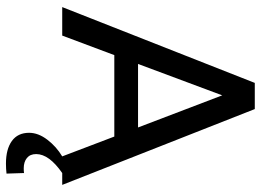

<svg xmlns="http://www.w3.org/2000/svg" viewBox="-136 -554 880 648"><g transform="rotate(90 304.0 -230.0)"><path d="M3.9 0 259.8 -649.9H348.1L604 0H564Q500 44.4 500 87.9Q500 108.4 513.2 119.1Q526.4 129.9 547.9 129.9Q558.1 129.9 564 128.9L565.9 188Q550.3 189.9 532.2 189.9Q483.4 189.9 455.8 169.9Q428.2 149.9 428.2 111.8Q428.2 80.6 451.7 50Q475.1 19.5 507.8 0L440.9 -175.8H166L100.1 0ZM195.8 -255.9H410.2L301.8 -540Z"/></g></svg>

Font: Apfel Grotezk
Style: Regular
Weight: 400
Designer: Luigi Gorlero
Foundry: © 2023, Luigi Gorlero & Collletttivo
Version: Version 2.000;Glyphs 3.2 (3217)